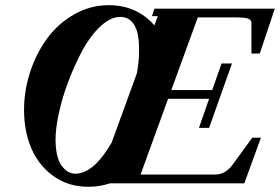

<svg xmlns="http://www.w3.org/2000/svg" viewBox="-20 -696 1063 729"><path d="M315.4 13.2Q239.7 13.2 183.3 -27.1Q127 -67.4 99.1 -132.6Q71.3 -197.8 71.3 -278.3Q71.3 -353 95.2 -424.8Q119.1 -496.6 160.6 -552.2Q202.1 -607.9 262.9 -642.1Q323.7 -676.3 392.6 -676.3Q499 -676.3 566.4 -599.6L579.1 -634.8H557.1L566.4 -663.1H1023.4L966.3 -492.7H934.6V-609.4Q934.6 -621.1 921.4 -625.5Q908.2 -629.9 876 -629.9H731L630.4 -354H785.6L821.3 -455.1H860.8L773.9 -210.4H735.4L773.9 -320.8H618.2L513.7 -33.2H795.9Q835.9 -33.2 862.8 -70.3L938 -173.3H970.7L907.7 0H397.9Q358.4 13.2 315.4 13.2ZM266.1 -36.6Q335.4 -36.6 403.8 -154.3L499.5 -417Q505.9 -449.7 507.6 -483.6Q509.3 -517.6 505.4 -552.5Q501.5 -587.4 483.9 -609.6Q466.3 -631.8 437 -631.8Q399.9 -631.8 361.8 -596.4Q323.7 -561 293.9 -506.3Q264.2 -451.7 240.2 -388.7Q216.3 -325.7 203.6 -266.6Q190.9 -207.5 190.9 -167.5Q190.9 -100.6 212.9 -68.6Q234.9 -36.6 266.1 -36.6Z"/></svg>

Font: Elstob 18pt ExtraBold
Style: Italic
Weight: 800
Italic angle: -20°
Designer: Peter S. Baker
Version: Version 1.015